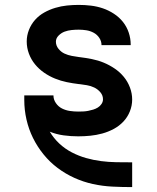

<svg xmlns="http://www.w3.org/2000/svg" viewBox="-20 -548 640 783"><path d="M518 215Q478 215 438 213Q398 211 359 202.5Q320 194 283.5 177.5Q247 161 215 137Q183 113 157.5 81.5Q132 50 114.5 14.5Q97 -21 88 -60.5Q79 -100 79 -140V-159H198V-158Q198 -142 208 -127.5Q218 -113 233 -105.5Q248 -98 265 -95.5Q282 -93 299 -93Q309 -93 319.5 -93.5Q330 -94 340 -96Q350 -98 360 -101Q370 -104 379 -109.5Q388 -115 394 -124Q400 -133 400 -143Q400 -159 389.5 -171.5Q379 -184 364.5 -191Q350 -198 334.5 -200.5Q319 -203 304 -205H302Q277 -208 252.5 -213Q228 -218 204.5 -227.5Q181 -237 160 -251.5Q139 -266 123 -285.5Q107 -305 98 -329Q89 -353 89 -379Q89 -403 98 -426Q107 -449 123 -467Q139 -485 160.5 -497Q182 -509 205.5 -516Q229 -523 253 -525.5Q277 -528 301 -528Q326 -528 351 -525Q376 -522 399.5 -514Q423 -506 444.5 -492Q466 -478 481.5 -458.5Q497 -439 505 -415Q513 -391 513 -366V-364H394Q394 -380 385 -393.5Q376 -407 362 -414.5Q348 -422 332.5 -424.5Q317 -427 301 -427Q287 -427 272 -425.5Q257 -424 243.5 -419Q230 -414 219 -403Q208 -392 208 -378Q208 -362 218.5 -349Q229 -336 243 -329.5Q257 -323 273 -320Q289 -317 304 -315H305Q330 -312 355 -307Q380 -302 403 -292.5Q426 -283 447.5 -268.5Q469 -254 485 -234.5Q501 -215 510 -191Q519 -167 519 -142Q519 -117 509.5 -93.5Q500 -70 483 -52Q466 -34 443.5 -22Q421 -10 397 -3.5Q373 3 348.5 5.5Q324 8 299 8Q269 8 239.5 4Q210 0 183 -11Q199 16 222 37.5Q245 59 273 73.5Q301 88 331 96.5Q361 105 392 109Q423 113 454.5 113.5Q486 114 517 114H519V215Z"/></svg>

Font: Iosevka Book
Style: Bold
Weight: 700
Designer: Belleve Invis
Foundry: Belleve Invis
Version: Version 28.0.7; ttfautohint (v1.8.3)